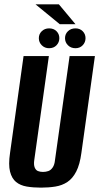

<svg xmlns="http://www.w3.org/2000/svg" viewBox="-20 -848 455 880"><path d="M168 12Q132 12 102.5 7Q73 2 53.5 -14Q34 -30 26 -61.5Q18 -93 26 -147L88 -591H204L137 -114Q134 -93 139 -80.5Q144 -68 154 -64Q164 -60 177 -60Q190 -60 201.5 -64Q213 -68 221.5 -80.5Q230 -93 232 -114L299 -591H415L353 -147Q346 -94 329.5 -62Q313 -30 289 -14Q265 2 234 7Q203 12 168 12ZM205 -627Q185 -627 171.5 -640.5Q158 -654 158 -673Q158 -692 171.5 -705Q185 -718 205 -718Q226 -718 239 -705Q252 -692 252 -673Q252 -654 239 -640.5Q226 -627 205 -627ZM326 -627Q305 -627 291.5 -640.5Q278 -654 278 -673Q278 -692 291.5 -705Q305 -718 326 -718Q346 -718 359 -705Q372 -692 372 -673Q372 -654 359 -640.5Q346 -627 326 -627ZM254 -737 143 -828H250L326 -737Z"/></svg>

Font: Alumni Sans Thin
Style: Bold Italic
Weight: 700
Italic angle: -8°
Version: Version 1.016